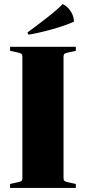

<svg xmlns="http://www.w3.org/2000/svg" viewBox="-20 -932 426 952"><path d="M347 -825Q304 -805 237.5 -786.5Q171 -768 121 -760L116 -771L154 -799Q163 -806 212 -843.5Q261 -881 291 -912Q314 -901 330 -877Q346 -853 347 -825ZM67 -672 30 -680V-700H356V-680L319 -672Q304 -669 299.5 -665Q295 -661 295 -650V-50Q295 -39 299.5 -35Q304 -31 319 -28L356 -20V0H30V-20L67 -28Q82 -31 86.5 -35Q91 -39 91 -50V-650Q91 -661 86.5 -665Q82 -669 67 -672Z"/></svg>

Font: Chonburi
Style: Regular
Weight: 400
Designer: Thanarat Vachiruckul and Stawix Ruecha
Foundry: Cadson Demak & Katatrad
Version: Version 1.000